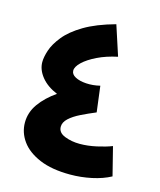

<svg xmlns="http://www.w3.org/2000/svg" viewBox="-107 -771 713 855"><g transform="rotate(15 250.0 -344.0)"><path d="M449 -166 482 -35Q445 -15 396 -4.5Q347 6 297 6Q212 6 155.5 -18Q99 -42 71 -81Q43 -120 43 -166Q43 -213 71.5 -253Q100 -293 148 -326Q100 -346 74 -378.5Q48 -411 48 -446Q48 -469 58.5 -501Q69 -533 98 -569Q127 -605 181.5 -637.5Q236 -670 323 -694L368 -556Q316 -545 276 -525.5Q236 -506 213.5 -484.5Q191 -463 191 -445Q191 -428 210.5 -417.5Q230 -407 261 -405Q292 -403 325 -411L340 -292Q304 -277 272.5 -261.5Q241 -246 221.5 -228Q202 -210 202 -189Q202 -162 233.5 -149.5Q265 -137 303 -137Q340 -137 380.5 -146Q421 -155 449 -166Z"/></g></svg>

Font: Noto Sans Thaana ExtraBold
Style: Regular
Weight: 800
Designer: David Williams
Foundry: Google Inc.
Version: Version 3.001; ttfautohint (v1.8.4.7-5d5b)